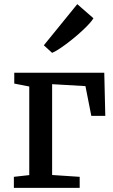

<svg xmlns="http://www.w3.org/2000/svg" viewBox="-20 -906 546 926"><path d="M46.9 0ZM352.5 -885.7H353L430.7 -817.9Q418 -796.4 378.9 -760Q339.8 -723.6 296.9 -691.9Q253.9 -660.2 231.9 -651.4H231L191.4 -687.5ZM121.1 -61.5V-488.8L48.8 -502.9V-555.2H482.9L487.8 -347.2H420.4L392.1 -490.7L231.4 -500V-62L364.3 -53.2V0H46.9V-53.2Z"/></svg>

Font: Merriweather
Style: Regular
Weight: 400
Designer: Eben Sorkin
Foundry: Eben Sorkin
Version: Version 1.584; ttfautohint (v1.6)